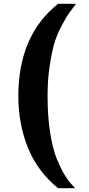

<svg xmlns="http://www.w3.org/2000/svg" viewBox="-20 -768 468 1005"><path d="M76 -265Q76 -583 284 -748H378Q354 -717 340.5 -698Q327 -679 302.5 -633Q278 -587 264.5 -541.5Q251 -496 240 -423Q229 -350 229 -266Q229 -159 242.5 -73.5Q256 12 277 63Q298 114 317 145.5Q336 177 354 196Q372 215 373 217H284Q178 132 127 7Q76 -118 76 -265Z"/></svg>

Font: Coval
Style: Black
Weight: 1000
Foundry: Context Ltd
Version: Version 001.000